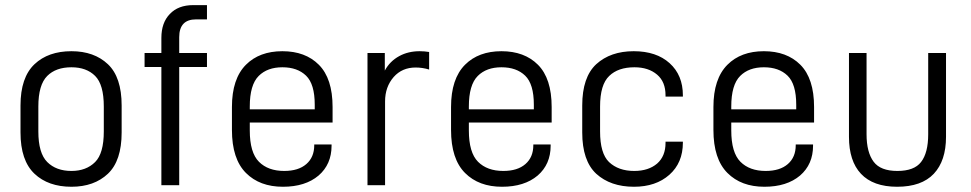

<svg xmlns="http://www.w3.org/2000/svg" viewBox="-20 -710 3721 736"><path d="M112.3 -43.9Q58.6 -94.7 58.6 -202.1V-305.7Q58.6 -413.1 112.3 -463.9Q165 -513.7 253.9 -513.7Q340.8 -513.7 393.6 -463.9Q446.3 -414.1 446.3 -305.7V-202.1Q446.3 -93.8 393.6 -43.9Q340.8 5.9 253.9 5.9Q165 5.9 112.3 -43.9ZM344.7 -88.9Q377.9 -122.1 377.9 -206.1V-301.8Q377.9 -385.7 344.7 -418.9Q311.5 -452.1 253.9 -452.1Q194.3 -452.1 161.1 -418.9Q127 -384.8 127 -301.8V-206.1Q127 -123 161.1 -88.9Q195.3 -54.7 253.9 -54.7Q310.5 -54.7 344.7 -88.9Z M667 -567.4V-506.8H773.4V-453.1H667V0H598.6V-453.1H534.2V-506.8H598.6V-564.5Q598.6 -623 630.9 -656.2Q663.1 -690.4 720.7 -690.4H773.4V-635.7H731.4Q667 -635.7 667 -567.4Z M937.5 -240.2V-210Q937.5 -125 972.7 -89.8Q1007.8 -54.7 1069.3 -54.7Q1124 -54.7 1154.3 -81.1Q1184.6 -107.4 1184.6 -153.3V-156.2H1251V-151.4Q1251 -80.1 1201.2 -37.1Q1150.4 5.9 1064.5 5.9Q975.6 5.9 922.9 -46.9Q869.1 -100.6 869.1 -211.9V-299.8Q869.1 -408.2 922.9 -461.9Q974.6 -513.7 1062.5 -513.7Q1150.4 -513.7 1202.1 -461.9Q1254.9 -409.2 1254.9 -299.8V-240.2ZM971.7 -418.9Q937.5 -384.8 937.5 -301.8V-291H1186.5V-308.6Q1186.5 -387.7 1153.3 -419.9Q1120.1 -452.1 1062.5 -452.1Q1004.9 -452.1 971.7 -418.9Z M1388.7 -506.8H1455.1V-439.5Q1474.6 -475.6 1510.7 -495.1Q1544.9 -513.7 1588.9 -513.7Q1607.4 -513.7 1625 -510.7V-443.4Q1599.6 -451.2 1573.2 -451.2Q1521.5 -451.2 1489.3 -415Q1456.1 -377 1456.1 -321.3V0H1388.7Z M1777.3 -240.2V-210Q1777.3 -125 1812.5 -89.8Q1847.7 -54.7 1909.2 -54.7Q1963.9 -54.7 1994.1 -81.1Q2024.4 -107.4 2024.4 -153.3V-156.2H2090.8V-151.4Q2090.8 -80.1 2041 -37.1Q1990.2 5.9 1904.3 5.9Q1815.4 5.9 1762.7 -46.9Q1709 -100.6 1709 -211.9V-299.8Q1709 -408.2 1762.7 -461.9Q1814.5 -513.7 1902.3 -513.7Q1990.2 -513.7 2042 -461.9Q2094.7 -409.2 2094.7 -299.8V-240.2ZM1811.5 -418.9Q1777.3 -384.8 1777.3 -301.8V-291H2026.4V-308.6Q2026.4 -387.7 1993.2 -419.9Q1960 -452.1 1902.3 -452.1Q1844.7 -452.1 1811.5 -418.9Z M2265.6 -43.9Q2211.9 -93.8 2211.9 -202.1V-305.7Q2211.9 -414.1 2265.6 -463.9Q2320.3 -513.7 2409.2 -513.7Q2496.1 -513.7 2546.9 -467.8Q2597.7 -421.9 2597.7 -344.7V-339.8H2531.2V-344.7Q2531.2 -396.5 2499 -423.8Q2465.8 -452.1 2412.1 -452.1Q2349.6 -452.1 2315.4 -418.9Q2280.3 -385.7 2280.3 -301.8V-206.1Q2280.3 -122.1 2314.5 -88.9Q2350.6 -54.7 2411.1 -54.7Q2465.8 -54.7 2499 -83Q2531.2 -111.3 2531.2 -162.1V-167H2597.7V-163.1Q2597.7 -85.9 2545.9 -40Q2494.1 5.9 2410.2 5.9Q2320.3 5.9 2265.6 -43.9Z M2783.2 -240.2V-210Q2783.2 -125 2818.4 -89.8Q2853.5 -54.7 2915 -54.7Q2969.7 -54.7 3000 -81.1Q3030.3 -107.4 3030.3 -153.3V-156.2H3096.7V-151.4Q3096.7 -80.1 3046.9 -37.1Q2996.1 5.9 2910.2 5.9Q2821.3 5.9 2768.6 -46.9Q2714.8 -100.6 2714.8 -211.9V-299.8Q2714.8 -408.2 2768.6 -461.9Q2820.3 -513.7 2908.2 -513.7Q2996.1 -513.7 3047.9 -461.9Q3100.6 -409.2 3100.6 -299.8V-240.2ZM2817.4 -418.9Q2783.2 -384.8 2783.2 -301.8V-291H3032.2V-308.6Q3032.2 -387.7 2999 -419.9Q2965.8 -452.1 2908.2 -452.1Q2850.6 -452.1 2817.4 -418.9Z M3280.3 -43.9Q3234.4 -92.8 3234.4 -185.5V-506.8H3301.8V-195.3Q3301.8 -126 3329.1 -89.8Q3355.5 -54.7 3419.9 -54.7Q3484.4 -54.7 3510.7 -88.9Q3538.1 -124 3538.1 -195.3V-506.8H3606.4V-185.5Q3606.4 -93.8 3559.6 -43.9Q3512.7 5.9 3418.9 5.9Q3327.1 5.9 3280.3 -43.9Z"/></svg>

Font: Dinish
Style: Regular
Weight: 400
Designer: Bert Driehuis
Foundry: Playbeing
Version: Version 3.006; git-39231f3c-release